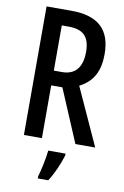

<svg xmlns="http://www.w3.org/2000/svg" viewBox="-101 -771 677 1050"><g transform="rotate(10 238.0 -246.5)"><path d="M208 -714H70V0H170V-293H232L356 0H466L321 -318C396 -355 428 -419 428 -511C428 -646 359 -714 208 -714ZM209 -626C289 -626 326 -590 326 -506C326 -419 287 -375 216 -375H170V-626ZM312 71V61H216C212 101 197 174 186 209V221H244C271 180 297 121 312 71Z"/></g></svg>

Font: Noto Sans Khmer ExtraCondensed Medium
Style: Regular
Weight: 500
Width: 2
Designer: Danh Hong and the Monotype Design Team
Foundry: Monotype Imaging Inc.
Version: Version 2.004